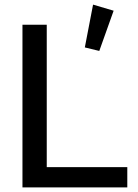

<svg xmlns="http://www.w3.org/2000/svg" viewBox="-20 -810 595 830"><path d="M77.1 0V-703.1H182.1V-87.4H530.3V0ZM409.2 -589.8 346.7 -605 382.3 -790 471.2 -763.7Z"/></svg>

Font: Schibsted Grotesk Medium
Style: Regular
Weight: 500
Designer: Bakken & Baeck AS, Henrik Kongsvoll
Foundry: Schibsted ASA
Version: Version 1.100;gftools[0.9.25]